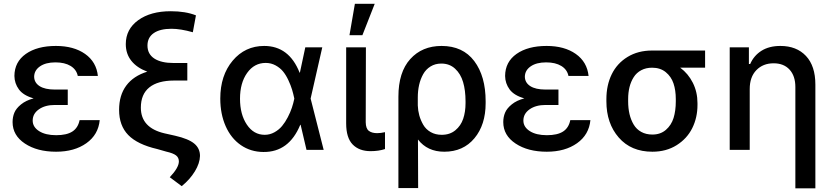

<svg xmlns="http://www.w3.org/2000/svg" viewBox="-20 -797 4426 1021"><path d="M340.3 -284.7V-238.8H271.5Q219.7 -238.8 186.8 -215.6Q153.8 -192.4 153.8 -155.8Q153.8 -121.6 187.7 -99.9Q221.7 -78.1 278.8 -78.1Q335 -78.1 365 -97.7Q395 -117.2 403.3 -158.2H510.3Q502.9 -80.6 439.2 -35.4Q375.5 9.8 278.3 9.8Q177.7 9.8 112.3 -33.7Q46.9 -77.1 46.9 -147.9Q46.9 -174.8 56.4 -197.8Q65.9 -220.7 92 -241.9Q118.2 -263.2 158.7 -273.9Q104 -289.6 80.6 -321.5Q57.1 -353.5 56.6 -393.1Q57.1 -467.8 117.4 -510.3Q177.7 -552.7 277.3 -552.7Q372.1 -552.7 432.4 -510.3Q492.7 -467.8 500.5 -393.1H393.6Q386.7 -427.2 355.5 -446.3Q324.2 -465.3 274.9 -465.3Q223.1 -465.3 192.6 -444.1Q162.1 -422.9 161.6 -389.2Q162.1 -357.4 190.4 -339.1Q218.8 -320.8 271.5 -320.8H340.3Z M1022 -715.3 1005.4 -625.5Q939.9 -644 892.1 -644Q830.6 -644 797.4 -620.8Q764.2 -597.7 764.2 -554.7Q764.2 -509.8 800.5 -485.8Q836.9 -461.9 904.3 -461.9H976.1V-368.7H905.8Q819.3 -368.7 774.2 -332.3Q729 -295.9 729 -224.6Q729 -117.2 855 -87.9L911.6 -75.2Q981.9 -59.1 1012.7 -33.7Q1043.5 -8.3 1043.5 32.2Q1042.5 71.3 1016.1 114.5Q989.7 157.7 946.3 192.9L882.8 145.5Q931.2 94.2 931.2 61.5Q931.2 41 916 29.3Q900.9 17.6 864.3 9.3L816.4 -4.4Q710.9 -28.8 662.1 -78.9Q613.3 -128.9 613.3 -212.9Q613.3 -290.5 651.4 -341.8Q689.5 -393.1 763.2 -416Q708 -436.5 678.5 -473.6Q648.9 -510.7 648.9 -562.5Q648.9 -641.6 714.8 -689.5Q780.8 -737.3 888.2 -737.3Q966.8 -737.3 1022 -715.3Z M1380.4 11.2Q1313 10.7 1260.7 -25.4Q1208.5 -61.5 1179.9 -126.2Q1151.4 -190.9 1151.4 -272.9Q1151.4 -396 1217.3 -474.4Q1283.2 -552.7 1384.8 -552.7Q1517.1 -552.7 1573.2 -410.6H1574.7L1603.5 -545.4H1693.8L1631.8 -272.9L1701.2 0H1609.9L1578.6 -133.3H1576.7Q1516.6 12.7 1380.4 11.2ZM1544.9 -272.9V-273.9Q1539.6 -298.8 1533 -320.8Q1526.4 -342.8 1513.7 -370.1Q1501 -397.5 1485.4 -416.7Q1469.7 -436 1445.6 -449.2Q1421.4 -462.4 1393.1 -462.4Q1332 -462.4 1294.2 -409.2Q1256.3 -356 1256.3 -272Q1256.3 -188.5 1292.7 -134.3Q1329.1 -80.1 1387.7 -80.1Q1415 -80.1 1439.2 -93.5Q1463.4 -106.9 1480 -127Q1496.6 -147 1510.5 -173.8Q1524.4 -200.7 1532.2 -224.4Q1540 -248 1544.9 -271.5Z M1820.8 -545.4H1925.8L1924.8 -147Q1925.3 -113.3 1941.4 -101.1Q1957.5 -88.9 1985.8 -88.9Q2004.4 -88.9 2027.3 -94.2V-4.4Q1993.7 6.8 1950.7 6.8Q1890.1 6.8 1855.5 -28.6Q1820.8 -64 1820.8 -141.1ZM1838.4 -609.9 1867.2 -776.9H1972.7L1907.2 -609.9Z M2098.6 203.1V-282.7Q2098.6 -413.1 2161.6 -482.9Q2224.6 -552.7 2328.1 -552.7Q2441.4 -552.7 2502 -472.2Q2562.5 -391.6 2562.5 -258.3V-248.5Q2562.5 -133.3 2502.9 -61.8Q2443.4 9.8 2342.3 9.8Q2252.9 9.8 2202.6 -55.2L2203.6 203.1ZM2201.7 -236.3Q2202.6 -209 2209.7 -183.3Q2216.8 -157.7 2230.7 -133.5Q2244.6 -109.4 2270 -94.7Q2295.4 -80.1 2329.1 -80.1Q2372.1 -80.1 2401.4 -104.2Q2430.7 -128.4 2443.1 -165.3Q2455.6 -202.1 2455.6 -248.5V-258.3Q2455.6 -316.4 2442.6 -360.4Q2429.7 -404.3 2400.1 -431.6Q2370.6 -459 2326.7 -459Q2294.4 -459 2269.5 -443.6Q2244.6 -428.2 2230.2 -402.3Q2215.8 -376.5 2208.7 -345.2Q2201.7 -314 2201.7 -279.3Z M2949.7 -284.7V-238.8H2880.9Q2829.1 -238.8 2796.1 -215.6Q2763.2 -192.4 2763.2 -155.8Q2763.2 -121.6 2797.1 -99.9Q2831.1 -78.1 2888.2 -78.1Q2944.3 -78.1 2974.4 -97.7Q3004.4 -117.2 3012.7 -158.2H3119.6Q3112.3 -80.6 3048.6 -35.4Q2984.9 9.8 2887.7 9.8Q2787.1 9.8 2721.7 -33.7Q2656.2 -77.1 2656.2 -147.9Q2656.2 -174.8 2665.8 -197.8Q2675.3 -220.7 2701.4 -241.9Q2727.5 -263.2 2768.1 -273.9Q2713.4 -289.6 2689.9 -321.5Q2666.5 -353.5 2666 -393.1Q2666.5 -467.8 2726.8 -510.3Q2787.1 -552.7 2886.7 -552.7Q2981.4 -552.7 3041.7 -510.3Q3102.1 -467.8 3109.9 -393.1H3002.9Q2996.1 -427.2 2964.8 -446.3Q2933.6 -465.3 2884.3 -465.3Q2832.5 -465.3 2802 -444.1Q2771.5 -422.9 2771 -389.2Q2771.5 -357.4 2799.8 -339.1Q2828.1 -320.8 2880.9 -320.8H2949.7Z M3204.6 -258.3V-270Q3204.6 -343.8 3232.9 -401.9Q3261.2 -460 3316.9 -494.1Q3372.6 -528.3 3447.8 -528.3H3729.5V-437H3597.2Q3639.6 -405.8 3664.3 -356.7Q3689 -307.6 3689 -248.5V-238.8Q3689 -171.9 3661.4 -116Q3633.8 -60.1 3578.4 -25.1Q3522.9 9.8 3449.2 9.8Q3335.9 9.8 3270.3 -65.7Q3204.6 -141.1 3204.6 -258.3ZM3320.3 -270V-258.3Q3320.3 -221.2 3327.6 -190.2Q3335 -159.2 3349.9 -134.3Q3364.7 -109.4 3390.1 -95.5Q3415.5 -81.5 3449.2 -81.5Q3492.2 -81.5 3521 -106.4Q3549.8 -131.3 3561.8 -169.7Q3573.7 -208 3573.7 -258.3V-270Q3573.7 -316.9 3561.5 -353.3Q3549.3 -389.6 3520.3 -413.3Q3491.2 -437 3447.8 -437Q3415 -437 3389.9 -423.6Q3364.7 -410.2 3349.9 -386.7Q3335 -363.3 3327.6 -334Q3320.3 -304.7 3320.3 -270Z M3966.8 -323.7V0H3860.4V-545.4H3962.4V-456.5H3969.2Q3988.8 -501.5 4029.5 -527.1Q4070.3 -552.7 4129.9 -552.7Q4215.8 -552.7 4265.9 -499.5Q4315.9 -446.3 4315.9 -347.2V204.6H4209.5V-334Q4209.5 -393.1 4178.7 -426.8Q4147.9 -460.4 4093.8 -460.4Q4037.6 -460.4 4002.2 -424.1Q3966.8 -387.7 3966.8 -323.7Z"/></svg>

Font: Karasuma Gothic
Style: Regular
Weight: 500
Designer: Rasmus Andersson / Ryoko Nishizuka
Foundry: Genbu
Version: Version 1.00